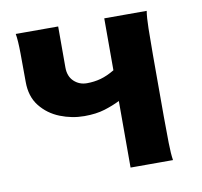

<svg xmlns="http://www.w3.org/2000/svg" viewBox="-62 -564 665 631"><g transform="rotate(-10 270.0 -249.0)"><path d="M324.7 -498H466.3Q462.9 -477.5 462.2 -439.7Q461.4 -401.9 461.4 -351.6V-146.5Q461.4 -96.2 462.2 -58.3Q462.9 -20.5 466.3 0Q466.3 0 451.9 0Q437.5 0 416.5 0Q395.5 0 374.5 0Q353.5 0 339.1 0Q324.7 0 324.7 0V-222.2Q302.2 -210.9 273.4 -201.9Q244.6 -192.9 205.1 -192.9Q163.6 -192.9 124.3 -208.5Q85 -224.1 59.6 -256.1Q34.2 -288.1 34.2 -336.9Q34.2 -387.2 33.7 -432.4Q33.2 -477.5 29.3 -498H170.9Q170.9 -498 170.9 -477.1Q170.9 -456.1 170.9 -424.6Q170.9 -393.1 170.9 -361.3Q170.9 -331.5 188.7 -314.7Q206.5 -297.9 231.9 -297.9Q256.3 -297.9 278.3 -304Q300.3 -310.1 324.7 -324.7Z"/></g></svg>

Font: Andika
Style: Bold
Weight: 700
Designer: Victor Gaultney, Annie Olsen, Julie Remington, Don Collingsworth, Eric Hays, Becca Hirsbrunner
Foundry: SIL International
Version: Version 6.101